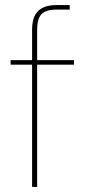

<svg xmlns="http://www.w3.org/2000/svg" viewBox="-20 -740 342 760"><path d="M107 0V-623Q107 -653 116 -674.5Q125 -696 146.5 -708Q168 -720 205 -720H256V-702H203Q162 -702 144.5 -684Q127 -666 127 -622V0ZM22 -484V-502H273V-484Z"/></svg>

Font: DM Sans 16pt Thin
Style: Regular
Weight: 250
Version: Version 4.004;gftools[0.9.30]